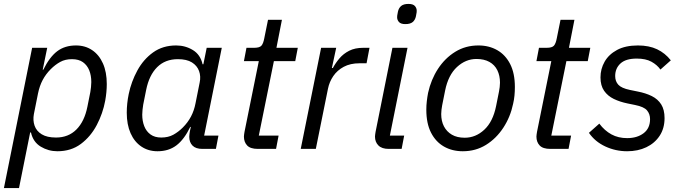

<svg xmlns="http://www.w3.org/2000/svg" viewBox="-24 -760 3483 980"><path d="M-4 200 140 -516H217L194 -404H197Q229 -469 268 -498.5Q307 -528 364 -528Q411 -528 446.5 -504Q482 -480 501.5 -436Q521 -392 521 -331Q521 -311 519 -289.5Q517 -268 513 -246Q501 -181 470 -122Q439 -63 389 -25.5Q339 12 269 12Q223 12 184 -11.5Q145 -35 134 -84H130L73 200ZM262 -58Q325 -58 366 -99Q407 -140 422 -215L437 -290Q439 -303 440.5 -315.5Q442 -328 442 -341Q442 -375 431.5 -401Q421 -427 399.5 -442.5Q378 -458 343 -458Q309 -458 283.5 -444Q258 -430 235 -407Q210 -382 194 -352Q178 -322 170 -283L149 -178Q143 -146 152.5 -118.5Q162 -91 189 -74.5Q216 -58 262 -58Z M1078 0H1009Q975 0 958.5 -17Q942 -34 942 -62Q942 -68 943 -75Q944 -82 945 -89L950 -112H947Q916 -48 876.5 -18Q837 12 780 12Q733 12 697.5 -12Q662 -36 642.5 -80Q623 -124 623 -185Q623 -208 625.5 -232Q628 -256 633 -280Q646 -343 677 -400Q708 -457 757.5 -492.5Q807 -528 875 -528Q922 -528 960.5 -504.5Q999 -481 1010 -432H1014L1031 -516H1108L1018 -68H1091ZM799 -58Q835 -58 861 -72.5Q887 -87 909 -109Q935 -135 951 -165.5Q967 -196 974 -233L995 -338Q1002 -370 992 -397.5Q982 -425 955.5 -441.5Q929 -458 884 -458Q819 -458 778 -417Q737 -376 722 -301L707 -226Q705 -213 703.5 -200Q702 -187 702 -175Q702 -142 712.5 -115.5Q723 -89 744.5 -73.5Q766 -58 799 -58Z M1385 0H1292Q1254 0 1237.5 -17.5Q1221 -35 1221 -63Q1221 -68 1222 -74Q1223 -80 1224 -87L1297 -448H1221L1234 -516H1273Q1301 -516 1310.5 -527Q1320 -538 1325 -565L1344 -659H1415L1387 -516H1496L1483 -448H1374L1297 -68H1398Z M1588 0H1511L1615 -516H1692L1670 -413H1675Q1689 -439 1709 -462.5Q1729 -486 1758.5 -501Q1788 -516 1830 -516H1862L1847 -437H1811Q1764 -437 1730.5 -419Q1697 -401 1677 -371.5Q1657 -342 1650 -307Z M2045 -637Q2022 -637 2012.5 -647.5Q2003 -658 2003 -672Q2003 -675 2003.5 -680.5Q2004 -686 2007 -700Q2011 -719 2023.5 -729.5Q2036 -740 2061 -740Q2084 -740 2093.5 -729.5Q2103 -719 2103 -705Q2103 -702 2102.5 -696.5Q2102 -691 2099 -677Q2095 -658 2082.5 -647.5Q2070 -637 2045 -637ZM2026 0H1960Q1925 0 1907.5 -17.5Q1890 -35 1890 -63Q1890 -68 1891 -74Q1892 -80 1893 -87L1979 -516H2056L1966 -68H2039Z M2338 12Q2284 12 2242 -12Q2200 -36 2176 -83Q2152 -130 2152 -200Q2152 -222 2154.5 -243.5Q2157 -265 2161 -286Q2176 -354 2211.5 -408.5Q2247 -463 2299.5 -495.5Q2352 -528 2418 -528Q2472 -528 2514 -504Q2556 -480 2580 -433Q2604 -386 2604 -316Q2604 -294 2602 -272.5Q2600 -251 2595 -230Q2581 -163 2545 -108Q2509 -53 2456.5 -20.5Q2404 12 2338 12ZM2348 -57Q2404 -57 2448 -98Q2492 -139 2508 -218L2523 -293Q2525 -304 2526.5 -315.5Q2528 -327 2528 -338Q2528 -374 2514.5 -401.5Q2501 -429 2474 -444Q2447 -459 2408 -459Q2353 -459 2308.5 -418Q2264 -377 2248 -298L2233 -223Q2231 -212 2229.5 -200.5Q2228 -189 2228 -178Q2228 -142 2242 -115Q2256 -88 2282.5 -72.5Q2309 -57 2348 -57Z M2878 0H2785Q2747 0 2730.5 -17.5Q2714 -35 2714 -63Q2714 -68 2715 -74Q2716 -80 2717 -87L2790 -448H2714L2727 -516H2766Q2794 -516 2803.5 -527Q2813 -538 2818 -565L2837 -659H2908L2880 -516H2989L2976 -448H2867L2790 -68H2891Z M3177 12Q3118 12 3065.5 -12.5Q3013 -37 2982 -82L3035 -129Q3062 -93 3097 -74Q3132 -55 3177 -55Q3228 -55 3261 -80Q3294 -105 3294 -152Q3294 -178 3278.5 -196.5Q3263 -215 3218 -224L3179 -232Q3140 -240 3109 -255Q3078 -270 3059.5 -296.5Q3041 -323 3041 -365Q3041 -408 3062 -445Q3083 -482 3125.5 -505Q3168 -528 3232 -528Q3289 -528 3330 -508.5Q3371 -489 3400 -452L3347 -405Q3330 -429 3301 -445Q3272 -461 3226 -461Q3170 -461 3143 -436Q3116 -411 3116 -372Q3116 -345 3132 -327.5Q3148 -310 3191 -301L3230 -293Q3272 -285 3303 -269.5Q3334 -254 3351 -227Q3368 -200 3368 -157Q3368 -105 3343 -67Q3318 -29 3275 -8.5Q3232 12 3177 12Z"/></svg>

Font: IBM Plex Sans
Style: Italic
Weight: 400
Italic angle: -11.31°
Designer: Mike Abbink, Paul van der Laan, Pieter van Rosmalen
Foundry: Bold Monday
Version: Version 3.201